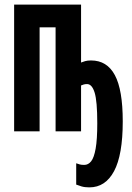

<svg xmlns="http://www.w3.org/2000/svg" viewBox="-20 -567 570 829"><path d="M366 242Q346 242 332.5 238Q319 234 309 230V138Q317 141 324.5 143Q332 145 344 145Q361 145 373.5 129.5Q386 114 393 74.5Q400 35 400 -35Q400 -131 388.5 -167.5Q377 -204 356 -204Q347 -204 341 -202Q335 -200 330 -198V0H220V-449H151V0H41V-547H330V-297Q337 -300 347.5 -303Q358 -306 373 -306Q442 -306 476 -242.5Q510 -179 510 -43Q510 102 472.5 172Q435 242 366 242Z"/></svg>

Font: Noto Sans Mono Condensed
Style: Bold
Weight: 700
Width: 3
Designer: Monotype Design Team
Foundry: Monotype Imaging Inc.
Version: Version 2.014